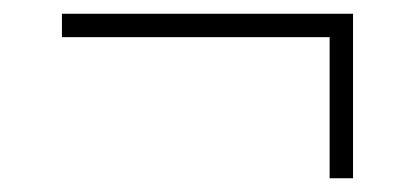

<svg xmlns="http://www.w3.org/2000/svg" viewBox="-20 -390 576 279"><path d="M493 -370V-131H459V-336H70V-370Z"/></svg>

Font: Noto Sans Disp ExtLt
Style: Italic
Weight: 200
Italic angle: -12°
Designer: Monotype Design Team
Foundry: Monotype Imaging Inc.
Version: Version 2.000;GOOG;noto-source:20170915:90ef993387c0